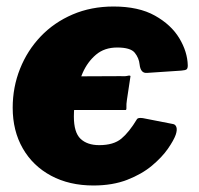

<svg xmlns="http://www.w3.org/2000/svg" viewBox="-20 -560 612 590"><path d="M267 10Q193 10 137 -20Q81 -50 50 -104Q19 -158 19 -229Q19 -292 41.5 -348.5Q64 -405 105 -448Q146 -491 203 -515.5Q260 -540 329 -540Q406 -540 456 -512Q506 -484 531 -442.5Q556 -401 557 -359Q557 -350 553.5 -347Q550 -344 537 -343L432 -336Q412 -334 409 -362Q407 -382 394 -398Q381 -414 340 -414Q301 -414 275 -392Q249 -370 234 -336Q219 -302 213 -266Q207 -230 207 -202Q207 -153 227.5 -133.5Q248 -114 285 -114Q329 -114 353 -134Q377 -154 401 -194Q404 -199 419 -197L511 -179Q519 -178 522 -169.5Q525 -161 520 -146Q514 -129 496 -103Q478 -77 447 -51Q416 -25 371 -7.5Q326 10 267 10ZM118 -222 132 -325 350 -326Q364 -325 372 -327Q380 -329 381 -326L370 -253Q368 -240 368.5 -231Q369 -222 366 -222Z"/></svg>

Font: Libre Franklin Black
Style: Italic
Weight: 900
Italic angle: -8°
Designer: Pablo Impallari, Rodrigo Fuenzalida, Nhung Nguyen
Foundry: Impallari Type
Version: Version 3.000